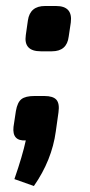

<svg xmlns="http://www.w3.org/2000/svg" viewBox="-20 -471 300 640"><path d="M130 -451H167Q223 -451 216 -396L209 -349Q203 -300 153 -300H116Q58 -300 66 -354L73 -403Q80 -451 130 -451ZM95 -151H128Q157 -151 168 -138.5Q179 -126 175 -97L166 -33Q153 63 93 149L28 126Q55 48 66 -3Q20 0 25 -48L33 -101Q38 -130 51.5 -140.5Q65 -151 95 -151Z"/></svg>

Font: Ezarion
Style: Bold Italic
Weight: 700
Italic angle: -8°
Designer: Natanael Gama
Version: Version 1.001;PS 001.001;hotconv 1.0.70;makeotf.lib2.5.58329